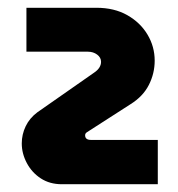

<svg xmlns="http://www.w3.org/2000/svg" viewBox="-20 -719 457 494"><path d="M139 -245Q108 -245 85 -260Q62 -275 49 -299.5Q36 -324 36 -350Q36 -373 46 -394Q56 -415 76 -430L222 -532Q240 -544 240 -560Q240 -571 230 -578.5Q220 -586 206 -586H48V-699H228Q274 -699 307.5 -680Q341 -661 359.5 -630Q378 -599 378 -563Q378 -530 363 -500.5Q348 -471 316 -451L204 -379Q199 -376 199 -371Q199 -359 214 -359H386V-245Z"/></svg>

Font: MuseoModerno Black
Style: Regular
Weight: 900
Designer: Pablo Cosgaya, Héctor Gatti, Marcela Romero, and the Authors of The MuseoModerno Project.
Foundry: Omnibus-Type Team
Version: Version 1.001